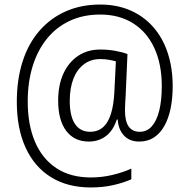

<svg xmlns="http://www.w3.org/2000/svg" viewBox="-20 -733 833 845"><path d="M740 -353Q740 -301 731 -256.5Q722 -212 703.5 -179Q685 -146 657.5 -128Q630 -110 593 -110Q550 -110 525.5 -136.5Q501 -163 498 -207H494Q478 -158 446 -134Q414 -110 371 -110Q307 -110 271.5 -157Q236 -204 236 -290Q236 -359 259 -409Q282 -459 323.5 -487Q365 -515 421 -515Q455 -515 486.5 -509.5Q518 -504 541 -495L533 -313Q532 -296 531 -278.5Q530 -261 530 -248Q530 -199 546.5 -176Q563 -153 595 -153Q627 -153 648.5 -177.5Q670 -202 681 -247Q692 -292 692 -354Q692 -451 659 -522Q626 -593 565 -631Q504 -669 421 -669Q346 -669 286.5 -641Q227 -613 186 -562Q145 -511 123.5 -441Q102 -371 102 -287Q102 -184 134 -109Q166 -34 228 7Q290 48 380 48Q428 48 474.5 37Q521 26 558 9V56Q522 72 477 82Q432 92 380 92Q277 92 204 46.5Q131 1 92.5 -83.5Q54 -168 54 -285Q54 -383 79.5 -462.5Q105 -542 154 -598Q203 -654 270.5 -683.5Q338 -713 421 -713Q494 -713 553 -687.5Q612 -662 654 -614.5Q696 -567 718 -500.5Q740 -434 740 -353ZM287 -289Q287 -222 310 -187.5Q333 -153 377 -153Q426 -153 452 -195.5Q478 -238 483 -323L490 -463Q476 -467 458.5 -470Q441 -473 421 -473Q379 -473 348.5 -449.5Q318 -426 302.5 -385Q287 -344 287 -289Z"/></svg>

Font: Noto Sans Thai SemiCondensed Light
Style: Regular
Weight: 300
Width: 4
Designer: Monotype Design Team
Foundry: Monotype Imaging Inc.
Version: Version 2.001